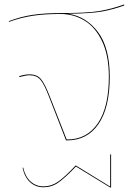

<svg xmlns="http://www.w3.org/2000/svg" viewBox="-20 -623 587 852"><path d="M111 -289Q95 -289 66 -281L65 -285Q68 -286 81.5 -289.5Q95 -293 111 -293Q144 -293 161.5 -272.5Q179 -252 201 -195L276 -4H278Q365 -4 414 -75.5Q463 -147 463 -282Q463 -377 433 -440Q403 -503 354.5 -532Q306 -561 248 -561Q178 -561 125.5 -553Q73 -545 20 -526L19 -529Q71 -549 124 -557Q177 -565 250 -565H251Q367 -565 421 -574Q475 -583 530 -603L532 -599Q483 -581 433 -572Q383 -563 283 -562Q363 -550 415 -480.5Q467 -411 467 -282Q467 -145 417 -72.5Q367 0 278 0H273L197 -195Q176 -250 159 -269.5Q142 -289 111 -289ZM469 62H473V209H469L317 116Q268 167 238.5 187.5Q209 208 173 208Q138 208 113.5 185.5Q89 163 80 121H83Q92 161 116 182.5Q140 204 173 204Q208 204 237.5 183.5Q267 163 316 111L469 205Z"/></svg>

Font: FiraGO Four
Style: Regular
Weight: 100
Designer: bBox Type
Foundry: bBox Type GmbH
Version: Version 1.001